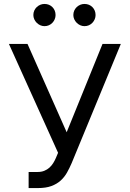

<svg xmlns="http://www.w3.org/2000/svg" viewBox="-20 -952 664 982"><path d="M126.4 -72.4H171.9Q191.8 -72.4 206.7 -78.5Q221.6 -84.5 232.8 -94.6Q244 -104.8 252 -117.5Q259.9 -130.3 265.6 -143.5L277 -170.5L25.6 -727.3H120.7L321 -275.6L504.3 -727.3H598L346.6 -117.9Q335.6 -92.3 322.6 -69.2Q309.7 -46.2 290.3 -28.6Q271 -11 242.9 -0.5Q214.8 9.9 173.3 9.9H126.4ZM207.4 -818.2Q196.4 -818.2 186.1 -822.8Q175.8 -827.4 167.8 -835.4Q159.8 -843.4 155.2 -853.7Q150.6 -864 150.6 -875Q150.6 -887.4 155.2 -897.7Q159.8 -908 167.8 -915.7Q175.8 -923.3 186.1 -927.6Q196.4 -931.8 207.4 -931.8Q219.8 -931.8 230.1 -927.6Q240.4 -923.3 248 -915.7Q255.7 -908 259.9 -897.7Q264.2 -887.4 264.2 -875Q264.2 -864 259.9 -853.7Q255.7 -843.4 248 -835.4Q240.4 -827.4 230.1 -822.8Q219.8 -818.2 207.4 -818.2ZM411.9 -818.2Q400.9 -818.2 390.6 -822.8Q380.3 -827.4 372.3 -835.4Q364.3 -843.4 359.7 -853.7Q355.1 -864 355.1 -875Q355.1 -887.4 359.7 -897.7Q364.3 -908 372.3 -915.7Q380.3 -923.3 390.6 -927.6Q400.9 -931.8 411.9 -931.8Q424.4 -931.8 434.7 -927.6Q445 -923.3 452.6 -915.7Q460.2 -908 464.5 -897.7Q468.8 -887.4 468.8 -875Q468.8 -864 464.5 -853.7Q460.2 -843.4 452.6 -835.4Q445 -827.4 434.7 -822.8Q424.4 -818.2 411.9 -818.2Z"/></svg>

Font: Fast_Sans
Style: Regular
Weight: 400
Designer: Rasmus Andersson
Foundry: rsms
Version: Version 3.018;git-588b23468